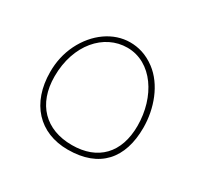

<svg xmlns="http://www.w3.org/2000/svg" viewBox="-113 -620 790 765"><g transform="rotate(30 281.5 -237.5)"><path d="M280 10C426 10 498 -75 498 -216C498 -304 464 -396 399 -445C359 -475 320 -485 283 -485C206 -485 134 -434 94 -353C74 -312 65 -269 65 -224C65 -80 149 10 280 10ZM285 -14C164 -14 89 -90 89 -217C89 -363 177 -461 284 -461C398 -461 474 -344 474 -211C474 -86 404 -14 285 -14Z"/></g></svg>

Font: Noto Kufi Arabic Thin
Style: Regular
Weight: 100
Designer: Monotype Design Team, David Williams, Khaled Hosny
Foundry: Google LLC
Version: Version 2.109